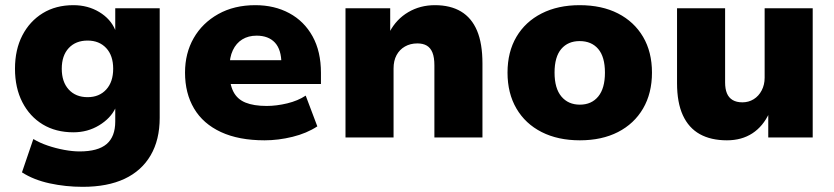

<svg xmlns="http://www.w3.org/2000/svg" viewBox="-20 -532 3226 743"><path d="M300 191Q234 191 172 177.5Q110 164 65 135L109 6Q134 21 165 31.5Q196 42 228.5 48Q261 54 288 54Q359 54 392.5 25.5Q426 -3 426 -62V-114H427Q408 -74 363.5 -47Q319 -20 264 -20Q196 -20 145.5 -50.5Q95 -81 66.5 -136.5Q38 -192 38 -266Q38 -340 66.5 -395Q95 -450 145.5 -481Q196 -512 264 -512Q320 -512 364 -485.5Q408 -459 426 -416V-500H598V-76Q598 9 563 69Q528 129 462 160Q396 191 300 191ZM319 -156Q364 -156 391 -185.5Q418 -215 418 -266Q418 -317 391 -346Q364 -375 319 -375Q273 -375 246 -346Q219 -317 219 -266Q219 -215 246 -185.5Q273 -156 319 -156Z M1004 11Q904 11 835 -21Q766 -53 731 -112Q696 -171 696 -251Q696 -326 729.5 -384.5Q763 -443 824.5 -477.5Q886 -512 968 -512Q1042 -512 1099.5 -481Q1157 -450 1189.5 -391.5Q1222 -333 1222 -250V-207H847V-299H1081L1069 -285Q1069 -340 1044 -367Q1019 -394 973 -394Q941 -394 917.5 -379.5Q894 -365 881 -337.5Q868 -310 868 -270V-255Q868 -207 883 -177.5Q898 -148 930 -135Q962 -122 1012 -122Q1050 -122 1091.5 -132Q1133 -142 1163 -162L1208 -43Q1167 -16 1112 -2.5Q1057 11 1004 11Z M1317 0V-500H1490V-409H1488Q1514 -458 1560 -485Q1606 -512 1663 -512Q1723 -512 1764 -487.5Q1805 -463 1826 -413.5Q1847 -364 1847 -286V0H1661V-279Q1661 -310 1653.5 -328.5Q1646 -347 1631.5 -355.5Q1617 -364 1595 -364Q1568 -364 1547 -352Q1526 -340 1514.5 -318.5Q1503 -297 1503 -267V0Z M2224 11Q2139 11 2076 -21Q2013 -53 1978.5 -112Q1944 -171 1944 -251Q1944 -331 1978.5 -389.5Q2013 -448 2076 -480Q2139 -512 2223 -512Q2309 -512 2371.5 -480Q2434 -448 2468.5 -389.5Q2503 -331 2503 -251Q2503 -171 2468.5 -112Q2434 -53 2371.5 -21Q2309 11 2224 11ZM2224 -127Q2269 -127 2295 -158.5Q2321 -190 2321 -251Q2321 -312 2295 -342.5Q2269 -373 2223 -373Q2178 -373 2152 -342.5Q2126 -312 2126 -251Q2126 -190 2152.5 -158.5Q2179 -127 2224 -127Z M2793 11Q2731 11 2688 -13Q2645 -37 2622.5 -86Q2600 -135 2600 -210V-500H2786V-213Q2786 -188 2793 -171Q2800 -154 2815 -145Q2830 -136 2853 -136Q2877 -136 2896.5 -148Q2916 -160 2927.5 -182Q2939 -204 2939 -231V-500H3125V0H2953V-95H2957Q2933 -43 2891.5 -16Q2850 11 2793 11Z"/></svg>

Font: Nunito Sans 9pt Black
Style: Regular
Weight: 900
Version: Version 3.101;gftools[0.9.27]